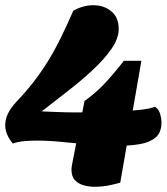

<svg xmlns="http://www.w3.org/2000/svg" viewBox="-41 -700 640 736"><path d="M410 -141Q353 -141 299 -146Q245 -151 195.5 -156Q146 -161 101 -161Q76 -161 52.5 -159Q29 -157 8 -150Q-21 -185 -21 -220Q-21 -243 -10 -265.5Q1 -288 23 -311Q60 -350 90 -389Q120 -428 145 -469Q170 -510 193 -557Q216 -604 240 -659Q278 -680 316 -680Q358 -680 386 -656.5Q414 -633 414 -589Q414 -552 385.5 -511.5Q357 -471 311.5 -429Q266 -387 214.5 -347.5Q163 -308 119 -273Q145 -272 181 -270.5Q217 -269 256 -269Q284 -269 327.5 -270Q371 -271 417.5 -273Q464 -275 501 -279.5Q538 -284 553 -291Q568 -281 573 -263Q578 -245 578 -231Q578 -192 555.5 -173Q533 -154 495 -147.5Q457 -141 410 -141ZM321 16Q301 16 280.5 10.5Q260 5 246.5 -9Q233 -23 233 -51Q233 -56 235.5 -71Q238 -86 242 -104L283 -313Q319 -338 352.5 -372Q386 -406 434 -467H501L420 0Q408 4 380 10Q352 16 321 16Z"/></svg>

Font: Sansita Swashed Light Black
Style: Regular
Weight: 900
Version: Version 1.003